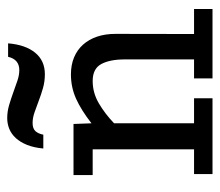

<svg xmlns="http://www.w3.org/2000/svg" viewBox="-59 -562 621 543"><g transform="rotate(-90 251.5 -290.5)"><path d="M30.8 -52.2H100.6V-338.9H27.8V-393.1H172.4L174.3 -342.3Q211.9 -371.6 244.1 -386Q276.4 -400.4 312.5 -400.4Q339.4 -400.4 360.6 -391.6Q381.8 -382.8 396.7 -366.2Q411.6 -349.6 419.4 -326.4Q427.2 -303.2 427.2 -274.4L426.8 -52.2H497.6V0H301.3V-52.2H355V-247.6Q355 -290.5 341.8 -314.7Q328.6 -338.9 293.9 -338.9Q260.3 -338.9 230.5 -321.3Q200.7 -303.7 174.3 -278.3V-52.2H245.1V0H30.8ZM103 -478.5Q105.5 -505.4 113.3 -524.7Q121.1 -543.9 132.6 -556.4Q144 -568.8 158.4 -574.7Q172.9 -580.6 189 -580.6Q207.5 -580.6 225.8 -575.2Q244.1 -569.8 261.5 -563.5Q278.8 -557.1 294.7 -551.8Q310.5 -546.4 324.7 -546.4Q355 -546.4 362.3 -578.1H400.4Q396.5 -529.3 374 -501.7Q351.6 -474.1 313 -474.1Q292.5 -474.1 273.7 -479.5Q254.9 -484.9 237.8 -491.5Q220.7 -498 205.1 -503.4Q189.5 -508.8 175.3 -508.8Q159.7 -508.8 152.3 -501Q145 -493.2 142.1 -478.5Z"/></g></svg>

Font: Rokkitt
Style: Regular
Weight: 400
Version: Version 1.2; ttfautohint (v1.5) -l 7 -r 28 -G 50 -x 13 -D la